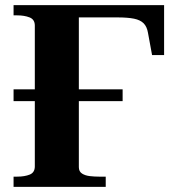

<svg xmlns="http://www.w3.org/2000/svg" viewBox="-20 -730 692 750"><path d="M33 -381H459V-335H33ZM288 -662V-77Q288 -60 300.5 -52Q313 -44 331.5 -42Q350 -40 367 -40H393V0H33V-40H47Q76 -40 96 -48Q116 -56 116 -80V-630Q116 -654 95.5 -662Q75 -670 47 -670H33V-710H621V-515H574L558 -602Q554 -626 541 -639Q528 -652 503.5 -657Q479 -662 438 -662Z"/></svg>

Font: Roboto Serif 120pt Expanded SemiBold
Style: Regular
Weight: 600
Width: 7
Designer: Greg Gazdowicz
Foundry: Commercial Type
Version: Version 1.008